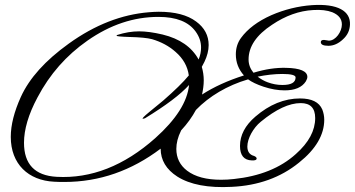

<svg xmlns="http://www.w3.org/2000/svg" viewBox="-20 -684 1449 784"><path d="M1409 -583C1412 -639 1359 -670 1254 -663C1197 -659 1141 -645 1088 -622C1032 -597 991 -566 964 -529C950 -510 943 -487 943 -462C943 -429 954 -401 976 -376C910 -355 853 -329 805 -298C809 -317 812 -336 812 -356C812 -375 809 -394 804 -411L815 -432C826 -455 832 -478 832 -500C832 -539 815 -571 781 -596C745 -623 694 -636 628 -636C615 -636 601 -635 588 -634C477 -625 368 -583 261 -506C165 -437 100 -365 65 -288C38 -228 24 -174 24 -125C24 -14 96 53 201 58C216 59 230 59 243 59C386 59 517 13 636 -77C636 -30 659 8 704 37C756 70 830 84 926 79C1034 74 1126 41 1201 -20C1270 -75 1304 -134 1304 -195C1304 -210 1301 -224 1296 -237C1283 -267 1253 -282 1205 -282C1141 -282 1080 -257 1023 -208C981 -172 960 -132 960 -88C960 -50 976 -30 1008 -29C1021 -28 1028 -31 1028 -37C1028 -40 1025 -44 1018 -47C999 -52 990 -65 990 -86C990 -118 1014 -162 1045 -187C1107 -238 1161 -263 1208 -263C1247 -263 1267 -243 1267 -202C1267 -151 1241 -102 1188 -55C1125 2 1040 36 935 47C917 49 900 50 883 50C823 50 777 38 744 13C715 -9 700 -39 700 -76C700 -99 706 -124 719 -150C719 -150 719 -151 720 -152C745 -179 765 -207 780 -235C834 -291 908 -335 993 -360C1008 -349 1029 -339 1056 -330C1086 -320 1115 -315 1142 -315C1184 -315 1213 -327 1229 -352C1233 -359 1235 -365 1235 -370C1235 -393 1206 -406 1147 -407C1108 -408 1064 -402 1015 -387C1002 -403 995 -421 995 -441C995 -494 1027 -541 1091 -583C1146 -620 1202 -640 1259 -643C1290 -645 1316 -642 1337 -634C1363 -623 1376 -607 1376 -584C1376 -555 1351 -518 1323 -518C1319 -518 1308 -521 1303 -521C1294 -521 1290 -518 1290 -512C1290 -502 1300 -497 1321 -497C1342 -497 1362 -506 1380 -523C1399 -540 1408 -560 1409 -583ZM791 -441C763 -492 714 -526 644 -543C606 -552 574 -556 548 -556C519 -556 489 -551 458 -541C457 -540 456 -539 456 -538C456 -536 474 -534 509 -533C551 -532 582 -529 601 -524C638 -513 670 -496 697 -472C728 -445 746 -413 751 -376C728 -348 693 -314 646 -273L590 -227C567 -208 558 -199 564 -199C565 -199 568 -200 572 -201C657 -253 717 -298 752 -337C745 -268 699 -196 614 -120C487 -7 352 46 211 38C122 33 78 -14 78 -101C78 -155 96 -217 133 -286C183 -381 251 -458 337 -518C430 -583 526 -615 627 -615C700 -615 750 -595 779 -555C794 -534 801 -513 801 -490C801 -474 798 -458 791 -441ZM1187 -368C1187 -347 1169 -337 1133 -337C1112 -337 1092 -341 1073 -348C1059 -353 1045 -361 1032 -371C1067 -378 1101 -382 1133 -382C1169 -382 1187 -377 1187 -368Z"/></svg>

Font: AlexBrush
Style: Regular
Weight: 400
Designer: Robert E. Leuschke
Foundry: Robert E. Leuschke
Version: Version 1.001